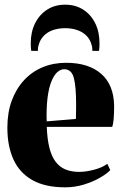

<svg xmlns="http://www.w3.org/2000/svg" viewBox="-20 -789 519 821"><path d="M258.5 12Q173 12 118.2 -19Q63.5 -50 37.5 -107.2Q11.5 -164.5 11.5 -242.5Q11.5 -307.5 30.2 -358.5Q49 -409.5 82.8 -446Q116.5 -482.5 162.2 -501.5Q208 -520.5 263 -520.5Q358.5 -520.5 412.5 -473.5Q466.5 -426.5 468 -337Q468 -303 466 -280.2Q464 -257.5 460 -246.5H180Q182 -194 191.2 -157.2Q200.5 -120.5 217.5 -97.8Q234.5 -75 259.8 -64.5Q285 -54 318.5 -54Q347 -54 382.2 -63.2Q417.5 -72.5 439 -88.5L451.5 -61.5Q437.5 -46.5 407.8 -29.2Q378 -12 339.2 0Q300.5 12 258.5 12ZM179.5 -270 304.5 -280.5Q305 -297 305.2 -311.8Q305.5 -326.5 305.5 -343Q305.5 -418 295.8 -455.5Q286 -493 254.5 -493Q239 -493 225 -480.5Q211 -468 200 -441.2Q189 -414.5 183.5 -372.2Q178 -330 179.5 -270ZM258.5 -769Q302.5 -769 335.5 -748Q368.5 -727 387 -689.8Q405.5 -652.5 405.5 -604.5Q405.5 -593.5 405 -586.5Q404.5 -579.5 403.5 -571.5H375Q375 -576.5 374.5 -582.8Q374 -589 372 -595.5Q366.5 -619 350.5 -635.5Q334.5 -652 311 -660.2Q287.5 -668.5 258.5 -668.5Q230 -668.5 206.2 -660.2Q182.5 -652 166.8 -635.5Q151 -619 145 -595.5Q143 -589 142.5 -582.8Q142 -576.5 142 -571.5H113.5Q112.5 -579.5 112 -586.5Q111.5 -593.5 111.5 -604.5Q111.5 -652.5 130.2 -689.8Q149 -727 182 -748Q215 -769 258.5 -769Z"/></svg>

Font: Merriweather 144pt ExtraBold
Style: Regular
Weight: 800
Version: Version 2.100